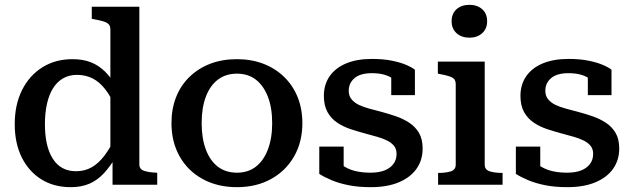

<svg xmlns="http://www.w3.org/2000/svg" viewBox="-20 -765 2614 795"><path d="M557 -84Q557 -64 577 -57.5Q597 -51 628 -50L631 -49V0H446V-115L437 -113V-644Q437 -657 430 -664.5Q423 -672 408 -676.5Q393 -681 371 -685L360 -687V-737H557ZM280 -520Q323 -520 355.5 -507.5Q388 -495 415 -468.5Q442 -442 465 -400L461 -316Q440 -364 416 -395Q392 -426 363 -440.5Q334 -455 299 -455Q266 -455 241 -440.5Q216 -426 199.5 -399.5Q183 -373 174.5 -335Q166 -297 166 -251Q166 -206 174 -170Q182 -134 198.5 -108Q215 -82 239 -69Q263 -56 295 -56Q331 -56 360 -72.5Q389 -89 413.5 -122Q438 -155 461 -203L464 -122Q438 -78 411 -48.5Q384 -19 350.5 -4.5Q317 10 273 10Q203 10 151 -22.5Q99 -55 70 -113.5Q41 -172 41 -251Q41 -331 71 -391.5Q101 -452 155 -486Q209 -520 280 -520Z M1232 -255Q1232 -177 1197.5 -117Q1163 -57 1102 -23.5Q1041 10 961 10Q881 10 819.5 -23.5Q758 -57 724 -117Q690 -177 690 -255Q690 -314 709 -362.5Q728 -411 764.5 -446.5Q801 -482 850.5 -501Q900 -520 961 -520Q1021 -520 1070.5 -501Q1120 -482 1156.5 -446.5Q1193 -411 1212.5 -362.5Q1232 -314 1232 -255ZM815 -255Q815 -192 832.5 -145.5Q850 -99 882.5 -74.5Q915 -50 961 -50Q1007 -50 1039 -74.5Q1071 -99 1089 -145.5Q1107 -192 1107 -255Q1107 -319 1089 -365Q1071 -411 1039 -435.5Q1007 -460 961 -460Q915 -460 882.5 -435.5Q850 -411 832.5 -365Q815 -319 815 -255Z M1622 -128Q1622 -148 1611.5 -161Q1601 -174 1583 -183Q1565 -192 1542 -198.5Q1519 -205 1493 -212Q1463 -220 1432.5 -230Q1402 -240 1376.5 -257Q1351 -274 1336 -301Q1321 -328 1321 -368Q1321 -415 1345 -449.5Q1369 -484 1413.5 -502.5Q1458 -521 1520 -521Q1568 -521 1604 -513.5Q1640 -506 1664 -495.5Q1688 -485 1698 -476V-371H1600V-463Q1612 -464 1619.5 -460Q1627 -456 1630.5 -449Q1634 -442 1634 -433.5Q1634 -425 1631 -416Q1620 -431 1603.5 -441.5Q1587 -452 1566.5 -457Q1546 -462 1520 -462Q1472 -462 1448 -441.5Q1424 -421 1424 -389Q1424 -368 1435.5 -354Q1447 -340 1465.5 -331Q1484 -322 1508 -315.5Q1532 -309 1559 -302Q1589 -294 1619.5 -283.5Q1650 -273 1675 -256.5Q1700 -240 1715 -214.5Q1730 -189 1730 -150Q1730 -102 1704.5 -66Q1679 -30 1631 -10Q1583 10 1515 10Q1464 10 1424 2Q1384 -6 1354 -18.5Q1324 -31 1302 -45V-158H1403V-36Q1387 -44 1379 -53Q1371 -62 1368 -71Q1365 -80 1366.5 -88.5Q1368 -97 1373 -103Q1389 -85 1410 -73Q1431 -61 1457 -55.5Q1483 -50 1514 -50Q1548 -50 1571.5 -59Q1595 -68 1608.5 -85.5Q1622 -103 1622 -128Z M1924 -609Q1891 -609 1870.5 -627.5Q1850 -646 1850 -677Q1850 -709 1870.5 -727Q1891 -745 1924 -745Q1956 -745 1976.5 -727Q1997 -709 1997 -677Q1997 -646 1976.5 -627.5Q1956 -609 1924 -609ZM1987 -510V-83Q1987 -62 2008 -55.5Q2029 -49 2060 -49H2061V0H1794V-49H1795Q1826 -49 1846.5 -55.5Q1867 -62 1867 -83V-417Q1867 -437 1851.5 -444.5Q1836 -452 1803 -458L1793 -460V-510Z M2436 -128Q2436 -148 2425.5 -161Q2415 -174 2397 -183Q2379 -192 2356 -198.5Q2333 -205 2307 -212Q2277 -220 2246.5 -230Q2216 -240 2190.5 -257Q2165 -274 2150 -301Q2135 -328 2135 -368Q2135 -415 2159 -449.5Q2183 -484 2227.5 -502.5Q2272 -521 2334 -521Q2382 -521 2418 -513.5Q2454 -506 2478 -495.5Q2502 -485 2512 -476V-371H2414V-463Q2426 -464 2433.5 -460Q2441 -456 2444.5 -449Q2448 -442 2448 -433.5Q2448 -425 2445 -416Q2434 -431 2417.5 -441.5Q2401 -452 2380.5 -457Q2360 -462 2334 -462Q2286 -462 2262 -441.5Q2238 -421 2238 -389Q2238 -368 2249.5 -354Q2261 -340 2279.5 -331Q2298 -322 2322 -315.5Q2346 -309 2373 -302Q2403 -294 2433.5 -283.5Q2464 -273 2489 -256.5Q2514 -240 2529 -214.5Q2544 -189 2544 -150Q2544 -102 2518.5 -66Q2493 -30 2445 -10Q2397 10 2329 10Q2278 10 2238 2Q2198 -6 2168 -18.5Q2138 -31 2116 -45V-158H2217V-36Q2201 -44 2193 -53Q2185 -62 2182 -71Q2179 -80 2180.5 -88.5Q2182 -97 2187 -103Q2203 -85 2224 -73Q2245 -61 2271 -55.5Q2297 -50 2328 -50Q2362 -50 2385.5 -59Q2409 -68 2422.5 -85.5Q2436 -103 2436 -128Z"/></svg>

Font: Roboto Serif 36pt Medium
Style: Regular
Weight: 500
Designer: Greg Gazdowicz
Foundry: Commercial Type
Version: Version 1.008